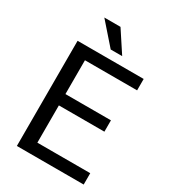

<svg xmlns="http://www.w3.org/2000/svg" viewBox="-216 -1016 1000 1124"><g transform="rotate(30 284.0 -453.5)"><path d="M534.2 -76.7V0H157.7V-76.7ZM176.8 -710.9V0H82.5V-710.9ZM484.4 -405.3V-328.6H157.7V-405.3ZM529.3 -710.9V-633.8H157.7V-710.9ZM259.3 -907.2 353.5 -763.7H275.9L149.9 -907.2Z"/></g></svg>

Font: RobotoDEMO
Style: Regular
Weight: 400
Designer: Christian Robertson
Foundry: Google
Version: Version 2.136